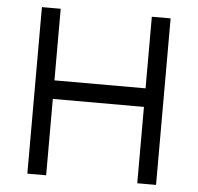

<svg xmlns="http://www.w3.org/2000/svg" viewBox="-51 -752 828 804"><g transform="rotate(5 363.0 -350.0)"><path d="M93 0H172V-321H555V0H634V-700H555V-399H172V-700H93Z"/></g></svg>

Font: Unageo
Style: Regular
Weight: 400
Designer: Richard Sepsi
Foundry: Richard Sepsi
Version: Version 2.000